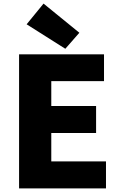

<svg xmlns="http://www.w3.org/2000/svg" viewBox="-20 -1047 670 1067"><path d="M86 0V-745H558V-596H265V-458H514V-308H265V-150H569V0ZM343 -776 128 -912 222 -1027 421 -865Z"/></svg>

Font: Source Han Sans CN Heavy
Style: Regular
Weight: 900
Designer: Ryoko NISHIZUKA 西塚涼子 (kana, bopomofo & ideographs); Paul D. Hunt (Latin, Greek & Cyrillic); Sandoll Communications 산돌커뮤니
Foundry: Adobe
Version: Version 2.000;hotconv 1.0.107;makeotfexe 2.5.65593